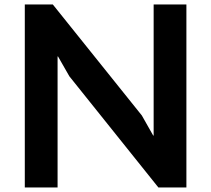

<svg xmlns="http://www.w3.org/2000/svg" viewBox="-20 -830 935 850"><path d="M805.2 -810.1V0H681.2L287.1 -492.2L236.8 -580.1H234.9V0H89.8V-810.1H213.9L607.9 -318.8L658.2 -230H660.2V-810.1Z"/></svg>

Font: Sinkin Sans 600 SemiBold
Style: Regular
Weight: 600
Designer: Keith Bates
Foundry: K-Type
Version: Sinkin Sans (version 1.0)  by Keith Bates   •   © 2014   www